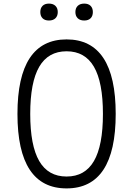

<svg xmlns="http://www.w3.org/2000/svg" viewBox="-20 -1033 740 1067"><path d="M350 14Q214 14 145.5 -89.5Q77 -193 77 -400Q77 -607 145.5 -710.5Q214 -814 350 -814Q486 -814 554.5 -710.5Q623 -607 623 -400Q623 -193 554.5 -89.5Q486 14 350 14ZM350 -52Q452 -52 502 -138Q552 -224 552 -400Q552 -576 502 -662Q452 -748 350 -748Q248 -748 198 -662Q148 -576 148 -400Q148 -224 198 -138Q248 -52 350 -52ZM252 -919Q229 -919 216.5 -931.5Q204 -944 204 -966Q204 -988 216.5 -1000.5Q229 -1013 252 -1013Q275 -1013 288 -1000.5Q301 -988 301 -966Q301 -944 288 -931.5Q275 -919 252 -919ZM448 -919Q425 -919 412 -931.5Q399 -944 399 -966Q399 -988 412 -1000.5Q425 -1013 448 -1013Q471 -1013 483.5 -1000.5Q496 -988 496 -966Q496 -944 483.5 -931.5Q471 -919 448 -919Z"/></svg>

Font: Martian Mono SemiExpanded ExtraLight
Style: Regular
Weight: 250
Monospace: yes
Version: Version 0.930